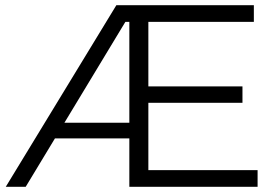

<svg xmlns="http://www.w3.org/2000/svg" viewBox="-20 -720 1073 740"><path d="M2.2 0 428.5 -700H502.2V-635.7H436L481.7 -666.3L79 0ZM169.4 -186.6 176.6 -247H502.2V-186.6ZM478.5 0V-700H958.4V-635.7H551.8V-64.3H972.8V0ZM543.9 -323.9 544.5 -387.1H914.5V-323.9Z"/></svg>

Font: Montserrat Thin
Style: Regular
Weight: 100
Designer: Julieta Ulanovsky
Foundry: Julieta Ulanovsky
Version: Version 9.000